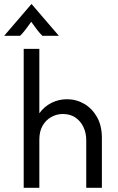

<svg xmlns="http://www.w3.org/2000/svg" viewBox="-47 -901 567 921"><path d="M66.7 0V-666.7H141.7V-357.6Q165.3 -390.3 200 -407.6Q234.7 -425 274.3 -425Q318.8 -425 356.6 -403.1Q394.4 -381.2 418.1 -339.9Q441.7 -298.6 441.7 -239.6V0H366.7V-229.2Q366.7 -262.5 353.5 -291Q340.3 -319.4 315.3 -336.8Q290.3 -354.2 254.2 -354.2Q225 -354.2 199.3 -339.9Q173.6 -325.7 157.6 -298.6Q141.7 -271.5 141.7 -231.2V0ZM-27.1 -729.2 103.5 -881.2H104.9L235.4 -729.2H156.2Q141.7 -743.8 129.9 -759.4Q118.1 -775 102.8 -796.5Q87.5 -775 75.7 -759.4Q63.9 -743.8 49.3 -729.2Z"/></svg>

Font: Afacad Flux
Style: Regular
Weight: 400
Designer: Kristian Moeller
Foundry: Dicotype
Version: Version 1.100